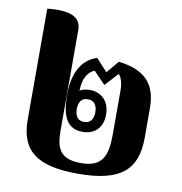

<svg xmlns="http://www.w3.org/2000/svg" viewBox="-75 -704 745 785"><g transform="rotate(10 298.0 -311.5)"><path d="M299 11C475 11 543 -47 543 -181V-304C543 -402 497 -456 385 -469L342 -418L295 -469C254 -457 200 -416 200 -301C200 -209 224 -161 288 -161C340 -161 371 -194 371 -247C371 -305 334 -335 289 -335C277 -335 260 -333 247 -325C248 -381 270 -406 294 -416L343 -365L393 -420C405 -408 412 -385 412 -352V-171C412 -82 392 -34 304 -34C216 -34 199 -78 199 -151V-567C199 -617 163 -643 59 -632V-172C59 -41 130 11 299 11ZM287 -202C262 -202 249 -219 249 -249C249 -279 262 -296 287 -296C313 -296 326 -279 326 -249C326 -219 313 -202 287 -202Z"/></g></svg>

Font: Noto Serif Thai ExtraCondensed ExtraBold
Style: Regular
Weight: 800
Width: 2
Designer: Monotype Design Team
Foundry: Monotype Imaging Inc.
Version: Version 2.002